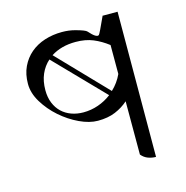

<svg xmlns="http://www.w3.org/2000/svg" viewBox="-106 -815 893 923"><g transform="rotate(-15 340.0 -353.5)"><path d="M558 8Q538 8 519 1Q500 -6 486 -23V-288Q458 -263 421 -247.5Q384 -232 334 -232Q292 -232 243 -255Q194 -278 152 -315Q110 -352 82 -398Q54 -444 54 -490Q54 -538 71.5 -575Q89 -612 119 -637.5Q149 -663 189.5 -676Q230 -689 276 -689Q310 -689 340 -681Q389 -668 396 -659Q431 -619 444 -629Q448 -631 486 -715L484 -714H560ZM277 -289Q315 -289 351 -301.5Q387 -314 417 -337L184 -577Q157 -553 142 -518.5Q127 -484 127 -439Q127 -403 138.5 -375Q150 -347 170 -328Q190 -309 217.5 -299Q245 -289 277 -289ZM486 -568Q451 -595 413.5 -610.5Q376 -626 327 -626Q255 -626 204 -593L435 -353Q451 -368 464 -386Q477 -404 486 -424Z"/></g></svg>

Font: uguzrati85
Style: Book
Weight: 400
Designer: Jelle Bosma - Monotype Design Team, Universal Thirst
Foundry: Monotype Imaging Inc.
Version: Version 2.106